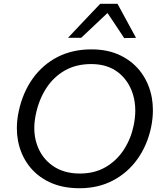

<svg xmlns="http://www.w3.org/2000/svg" viewBox="-20 -988 857 1019"><path d="M402 11Q310.5 11 242.2 -21.5Q174 -54 131.8 -110.8Q89.5 -167.5 75.5 -241Q69.5 -273.5 69.5 -308Q69.5 -350.5 79 -395.5Q100.5 -497 153.8 -571.2Q207 -645.5 286 -685.8Q365 -726 465.5 -726Q555 -726 622 -692.5Q689 -659 730.8 -601Q772.5 -543 786 -468.5Q791.5 -436.5 791.5 -403Q791.5 -358 781.5 -310.5Q761 -215.5 709 -143Q657 -70.5 579 -29.8Q501 11 402 11ZM403.5 -67Q482.5 -67 541.2 -101.5Q600 -136 637.5 -194Q675 -252 689.5 -322.5Q698 -363.5 698 -401Q698 -446 686 -486Q663.5 -560 606.8 -604Q550 -648 464.5 -648Q383.5 -648 323.5 -613.5Q263.5 -579 225 -519Q186.5 -459 170.5 -383Q162 -343.5 162 -308Q162 -262.5 175.5 -222.5Q199.5 -151 258.5 -109Q317.5 -67 403.5 -67ZM639 -786Q617.5 -819 595.2 -852.2Q573 -885.5 550.5 -919Q515 -885.5 480.5 -853Q446 -820.5 411 -787.5H341Q384.5 -833.5 426.5 -878Q468.5 -922 512 -968H603.5Q628 -922.5 653 -877Q678 -831.5 702 -787Z"/></svg>

Font: Heraclito
Style: Italic
Weight: 400
Italic angle: -12°
Designer: Kostas Bartsokas (font) & Cristiano Sobral (main changes)
Foundry: Kostas Bartsokas (font) & Cristiano Sobral (main changes)
Version: Version 1.00;July 8, 2020;FontCreator 13.0.0.2655 64-bit